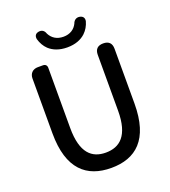

<svg xmlns="http://www.w3.org/2000/svg" viewBox="-168 -1067 1068 1203"><g transform="rotate(-20 366.5 -465.5)"><path d="M528 -523V-309C528 -142 460 -88 367 -88C275 -88 209 -142 209 -309V-711C209 -727 199 -737 183 -737H151H148C115 -737 93 -715 93 -682V-316C93 -76 204 14 367 14C530 14 640 -76 640 -316V-681C640 -718 621 -737 584 -737C547 -737 528 -718 528 -681ZM245 -832C273 -806 313 -790 366 -790C419 -790 459 -806 487 -832C508 -852 522 -876 530 -905C534 -926 524 -940 503 -944C481 -948 464 -936 457 -915C441 -882 410 -861 366 -861C321 -861 291 -882 274 -915C267 -937 251 -948 229 -944C207 -940 199 -925 203 -904C211 -876 225 -851 245 -832Z"/></g></svg>

Font: GenSenRounded2 TW M
Style: Regular
Weight: 500
Version: Version 2.100;PS 2.1;hotconv 16.6.51;makeotf.lib2.5.65220 DE